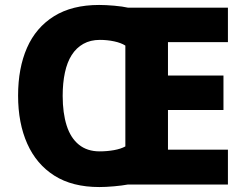

<svg xmlns="http://www.w3.org/2000/svg" viewBox="-20 -745 991 775"><path d="M380 -725Q407 -725 441 -722Q475 -719 497 -714H900V-575H658V-440H882V-301H658V-141H900V0H495Q474 4 440.5 7Q407 10 381 10Q272 10 199.5 -36Q127 -82 90 -165Q53 -248 53 -359Q53 -470 89 -552Q125 -634 198 -679.5Q271 -725 380 -725ZM383 -584Q345 -584 316.5 -568Q288 -552 269.5 -523Q251 -494 242 -452Q233 -410 233 -358Q233 -289 249 -238.5Q265 -188 298.5 -161Q332 -134 382 -134Q412 -134 440 -139Q468 -144 486 -154V-561Q469 -572 441 -578Q413 -584 383 -584Z"/></svg>

Font: Noto Sans Khmer ExtraBold
Style: Regular
Weight: 800
Version: Version 2.003